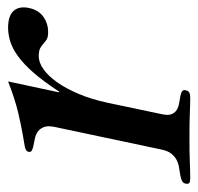

<svg xmlns="http://www.w3.org/2000/svg" viewBox="-64 -474 504 489"><g transform="rotate(-90 188.5 -230.0)"><path d="M108.9 -341.8Q112.8 -359.9 109.1 -369.9Q105.5 -379.9 98.1 -385.5Q90.8 -391.1 81.1 -393.3Q71.3 -395.5 63.2 -397Q55.2 -398.4 49.8 -401.1Q44.4 -403.8 45.9 -410.2Q47.4 -417 58.6 -419.2Q69.8 -421.4 91.8 -425Q113.8 -428.7 146.7 -436.5Q179.7 -444.3 225.1 -461.9L197.3 -332H199.2Q225.1 -371.6 247.3 -397Q269.5 -422.4 289.6 -436.8Q309.6 -451.2 327.4 -456.5Q345.2 -461.9 361.8 -461.9Q392.1 -461.9 404.8 -447.8Q417.5 -433.6 412.1 -408.2Q406.7 -383.8 389.4 -371.8Q372.1 -359.9 351.1 -359.9Q338.4 -359.9 332.3 -363.5Q326.2 -367.2 321.3 -371.8Q316.4 -376.5 309.8 -380.1Q303.2 -383.8 289.1 -383.8Q273.4 -383.8 256.3 -371.8Q239.3 -359.9 223.1 -337.2Q207 -314.5 193.4 -282.2Q179.7 -250 170.9 -209L141.6 -69.8Q138.2 -54.2 141.8 -45.4Q145.5 -36.6 152.8 -32.2Q160.2 -27.8 169.2 -26.4Q178.2 -24.9 186.3 -23.4Q194.3 -22 199.2 -19.3Q204.1 -16.6 202.6 -9.8Q201.2 -2.9 196.8 -0.5Q192.4 2 184.1 2Q174.8 2 165.3 1.7Q155.8 1.5 144 1Q132.3 0.5 117.2 0.2Q102.1 0 81.5 0Q61 0 45.9 0.2Q30.8 0.5 18.8 1Q6.8 1.5 -2.9 1.7Q-12.7 2 -22 2Q-30.3 2 -33.4 -0.5Q-36.6 -2.9 -35.2 -9.8Q-33.7 -16.6 -27.6 -19.3Q-21.5 -22 -13.2 -23.4Q-4.9 -24.9 5.1 -26.4Q15.1 -27.8 24.2 -32.2Q33.2 -36.6 40.5 -45.4Q47.9 -54.2 51.3 -69.8Z"/></g></svg>

Font: XB Zar
Style: Italic
Weight: 400
Italic angle: -12°
Designer: Behnam
Foundry: Irmug
Version: Version 8.005 2009